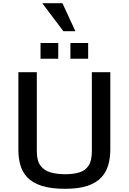

<svg xmlns="http://www.w3.org/2000/svg" viewBox="-20 -1158 797 1189"><path d="M383.3 11.2Q294.9 11.2 238 -7.3Q181.2 -25.9 149.7 -59.1Q118.2 -92.3 106 -136Q93.8 -179.7 93.8 -230V-710.9H208V-221.2Q208 -162.1 231.2 -131.6Q254.4 -101.1 294.2 -90.1Q334 -79.1 383.3 -79.1Q433.1 -79.1 470.5 -90.1Q507.8 -101.1 528.3 -131.6Q548.8 -162.1 548.8 -221.2V-710.9H663.1V-231.9Q663.1 -182.6 651.1 -138.4Q639.2 -94.2 608.6 -60.5Q578.1 -26.9 523.4 -7.8Q468.8 11.2 383.3 11.2ZM416 -794.4V-891.6H525.9V-794.4ZM231 -794.4V-891.6H340.8V-794.4ZM372.6 -964.8 241.7 -1138.2H366.7L446.8 -964.8Z"/></svg>

Font: Monda Medium
Style: Regular
Weight: 500
Designer: Vernon Adams
Foundry: Vernon Adams
Version: Version 2.200